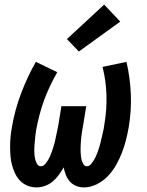

<svg xmlns="http://www.w3.org/2000/svg" viewBox="-20 -807 640 835"><path d="M139 8Q118 8 99.5 0.5Q81 -7 67.5 -21Q54 -35 45.5 -53Q37 -71 32 -90Q27 -109 25.5 -129.5Q24 -150 24 -171Q24 -192 26 -213Q28 -234 32 -255Q38 -291 48 -328Q58 -365 71.5 -400.5Q85 -436 101 -470.5Q117 -505 136 -538L229 -493Q212 -463 197.5 -432.5Q183 -402 171.5 -370.5Q160 -339 151.5 -306Q143 -273 137 -241Q135 -230 134 -219Q133 -208 132 -197.5Q131 -187 130 -176Q129 -165 129 -154.5Q129 -144 130 -133.5Q131 -123 133.5 -113Q136 -103 141.5 -93.5Q147 -84 158 -84Q168 -84 175.5 -92.5Q183 -101 188.5 -110Q194 -119 198 -128.5Q202 -138 205.5 -147.5Q209 -157 212 -167Q215 -177 217.5 -186.5Q220 -196 222 -206Q224 -216 226 -225.5Q228 -235 230 -245Q232 -255 234 -265L247 -345H355L342 -265Q340 -255 338.5 -245.5Q337 -236 335.5 -226Q334 -216 333 -206Q332 -196 331.5 -186.5Q331 -177 330.5 -167Q330 -157 330.5 -147.5Q331 -138 332 -128.5Q333 -119 335.5 -110Q338 -101 343 -92.5Q348 -84 358 -84Q368 -84 375.5 -93Q383 -102 388.5 -111Q394 -120 398 -129.5Q402 -139 405.5 -148.5Q409 -158 412 -168Q415 -178 417.5 -188Q420 -198 422 -207.5Q424 -217 426.5 -227Q429 -237 431 -247Q433 -257 434 -267Q445 -331 443 -393.5Q441 -456 426 -516L530 -538Q546 -469 549 -398Q552 -327 540 -255Q535 -226 528 -198.5Q521 -171 510.5 -143.5Q500 -116 485 -89.5Q470 -63 449 -41Q428 -19 400.5 -5.5Q373 8 345 8Q327 8 311 1.5Q295 -5 284 -17.5Q273 -30 266.5 -46Q260 -62 257 -79Q247 -62 235.5 -46Q224 -30 209 -17.5Q194 -5 175.5 1.5Q157 8 139 8ZM323 -583 271 -637 433 -787 503 -713Z"/></svg>

Font: Iosevka Curly Slab SmBdEx
Style: Italic
Weight: 600
Width: 7
Italic angle: -9°
Monospace: yes
Designer: Belleve Invis
Foundry: Belleve Invis
Version: Version 11.1.0; ttfautohint (v1.8.3)